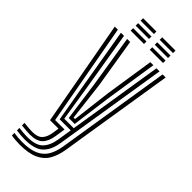

<svg xmlns="http://www.w3.org/2000/svg" viewBox="-300 -780 1029 1029"><g transform="rotate(45 214.0 -265.5)"><path d="M109 207.8Q91.8 207.8 74.2 206.2Q56.8 204.8 45.2 202.2V183.2Q60.2 185.8 77.2 187.1Q94.2 188.5 109 188.5Q167.5 188.5 202.5 172.6Q237.5 156.8 255.8 125.9Q274 95 281.2 50.2L385 -600H408.2L303.8 54Q295.8 103 275.5 137.4Q255.2 171.8 215.5 189.8Q175.8 207.8 109 207.8ZM109 131Q97.5 131 82.1 129.8Q66.8 128.5 45.2 126V107Q68.5 109.5 83.2 110.6Q98 111.8 109 111.8Q149 111.8 167 92.5Q185 73.2 190.8 35L195.8 0H131.8L22.5 -600H45.8L150.5 -19.8H222.2L213.2 38.8Q206.2 84.5 183.2 107.8Q160.2 131 109 131ZM109 169.2Q96 169.2 79.1 168Q62.2 166.8 45.2 164.2V145.2Q64.8 147.8 80.9 149Q97 150.2 109 150.2Q172.5 150.2 199.9 122.9Q227.2 95.5 236 42.5L249 -39.8H165L125 -270.8L69.2 -600H92.5L144.2 -287L180.2 -59.5H252.2L338.5 -600H361.8L258.5 46.2Q248.8 107.5 216 138.4Q183.2 169.2 109 169.2ZM194.5 -79.2 163.5 -302.8 116 -600H139.2L185.2 -317.8L211.2 -99H222.2L249.2 -320.8L292 -600H315.2L268.5 -296.5L239.5 -79.2ZM242.8 -720.2V-739.2H343.5V-720.2ZM98 -645V-663.8H199V-645ZM98 -682.8V-701.5H199V-682.8ZM98 -720.2V-739.2H199V-720.2ZM242.8 -645V-663.8H343.5V-645ZM242.8 -682.8V-701.5H343.5V-682.8Z"/></g></svg>

Font: Big Shoulders Inline Text Thin
Style: Bold
Weight: 700
Version: Version 2.002